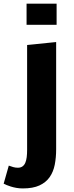

<svg xmlns="http://www.w3.org/2000/svg" viewBox="-83 -770 403 1048"><path d="M-35 134 -33.5 134.5Q-23.5 138.5 -11 142Q1.5 145.5 14.5 145.5Q29.5 145.5 39.5 138.5Q49.5 131.5 55 118.8Q60.5 106 62.8 88Q65 70 65 48.5V-524.5L223.5 -540.5V44.5Q223.5 90 215.8 129.2Q208 168.5 187.8 197.2Q167.5 226 132.2 242.2Q97 258.5 41.5 258.5Q23 258.5 6.2 255.5Q-10.5 252.5 -24 248.2Q-37.5 244 -47.5 239.8Q-57.5 235.5 -63 232.5ZM62 -750H226V-634.5H62Z"/></svg>

Font: B612
Style: Bold
Weight: 700
Designer: Nicolas Chauveau, Thomas Paillot, Jonathan Favre-Lamarine, Jean-Luc Vinot
Foundry: AIRBUS
Version: Version 1.008